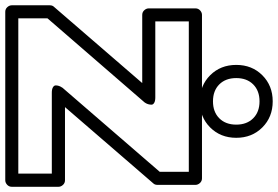

<svg xmlns="http://www.w3.org/2000/svg" viewBox="-194 -852 1061 733"><g transform="rotate(90 336.5 -485.5)"><path d="M-9.8 0V-145Q-9.8 -155.3 -3.9 -161.1L287.1 -498H26.9Q16.1 -498 9 -505.9Q2 -513.7 2 -522.9V-701.2Q2 -711.9 9.8 -719Q17.6 -726.1 26.9 -726.1H650.9Q661.6 -726.1 668.7 -718.3Q675.8 -710.4 675.8 -701.2V-556.2Q675.8 -545.9 669.9 -540L378.9 -203.1H658.2Q668.9 -203.1 676 -195.3Q683.1 -187.5 683.1 -178.2V0Q683.1 10.7 675.3 17.8Q667.5 24.9 658.2 24.9H15.1Q4.4 24.9 -2.7 17.1Q-9.8 9.3 -9.8 0ZM40 -24.9H632.8V-152.8H324.2Q310.5 -152.8 303.5 -157Q296.4 -161.1 296.1 -167.2Q295.9 -173.3 297.9 -179.4Q299.8 -185.5 302.7 -189.5L305.2 -193.8L626 -564.9V-675.8H51.8V-547.9H341.8Q355.5 -547.9 362.5 -543.7Q369.6 -539.6 369.6 -533.4Q369.6 -527.3 367.9 -521.2Q366.2 -515.1 363.3 -510.7L360.8 -506.8L40 -136.2ZM257.3 -757.3Q217.8 -796.9 217.8 -856.9Q217.8 -917 257.3 -956.5Q296.9 -996.1 356.9 -996.1Q417 -996.1 456.5 -956.5Q496.1 -917 496.1 -856.9Q496.1 -796.9 456.5 -757.3Q417 -717.8 356.9 -717.8Q296.9 -717.8 257.3 -757.3ZM292.2 -921.6Q268.1 -897.5 268.1 -856.9Q268.1 -816.4 292.2 -792.2Q316.4 -768.1 356.9 -768.1Q397.5 -768.1 421.6 -792.2Q445.8 -816.4 445.8 -856.9Q445.8 -897.5 421.6 -921.6Q397.5 -945.8 356.9 -945.8Q316.4 -945.8 292.2 -921.6Z"/></g></svg>

Font: Trueno Black Outline
Style: Regular
Weight: 900
Width: 6
Designer: Julieta Ulanovsky
Foundry: Julieta Ulanovsky
Version: Version 3.001b | FøM Fix